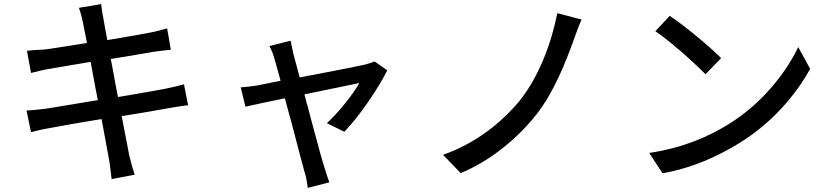

<svg xmlns="http://www.w3.org/2000/svg" viewBox="-20 -819 4040 934"><path d="M635 31C625 1 616 -33 609 -62C603 -89 590 -164 572 -254C665 -269 749 -283 801 -293C839 -299 872 -305 895 -307L875 -409C852 -402 821 -395 783 -387C735 -378 651 -363 554 -347C553 -350 553 -354 552 -357L550 -367L548 -377C548 -378 548 -380 547 -382L544 -397C536 -443 527 -490 519 -532C609 -546 689 -561 733 -568C761 -572 793 -575 811 -577L793 -681C773 -675 744 -667 713 -661C674 -653 593 -639 502 -624C492 -676 485 -717 483 -729C478 -751 475 -780 472 -799L364 -781C372 -759 377 -739 383 -712C386 -698 393 -660 403 -610C312 -596 232 -582 195 -578C164 -577 139 -575 111 -572L131 -464C163 -472 185 -478 215 -483C250 -489 329 -503 421 -518C429 -475 437 -428 446 -382L448 -372L450 -362L452 -352C453 -345 455 -339 456 -332C348 -315 250 -297 201 -290C173 -286 134 -283 109 -281L131 -176C153 -182 181 -189 222 -196C269 -205 365 -222 474 -240C491 -147 506 -70 510 -45C516 -15 518 16 523 52L635 31Z M1582 68C1575 49 1564 13 1558 -5C1546 -40 1519 -144 1489 -254L1486 -266C1483 -278 1480 -290 1477 -301L1473 -313C1469 -329 1465 -344 1461 -360C1586 -386 1704 -410 1728 -415C1697 -360 1627 -271 1570 -220L1655 -178C1725 -249 1822 -391 1864 -477L1802 -520C1791 -515 1775 -511 1760 -506C1749 -503 1729 -499 1703 -494L1695 -492C1644 -482 1573 -468 1500 -454L1475 -450L1469 -448L1457 -446C1451 -445 1444 -444 1438 -442C1425 -489 1414 -531 1408 -554C1403 -579 1397 -601 1394 -621L1290 -595C1300 -578 1308 -559 1315 -534C1321 -511 1332 -473 1345 -426C1290 -416 1250 -406 1236 -404C1204 -399 1180 -396 1151 -394L1174 -300C1202 -306 1276 -323 1366 -341C1371 -323 1376 -304 1381 -284L1384 -273C1388 -257 1393 -242 1397 -226L1400 -215C1426 -113 1452 -18 1461 16C1470 42 1474 71 1477 95L1582 68Z M2590 -263C2673 -368 2732 -516 2772 -628C2782 -656 2795 -693 2809 -724L2691 -755C2663 -611 2601 -444 2507 -328C2416 -218 2288 -119 2135 -66L2221 23C2370 -38 2502 -151 2590 -263Z M3488 -536C3432 -594 3308 -695 3238 -742L3168 -667C3200 -646 3240 -614 3279 -580L3288 -573L3296 -566C3342 -526 3385 -485 3412 -458L3488 -536ZM3578 -124C3734 -220 3849 -354 3921 -484L3863 -590C3802 -462 3684 -313 3523 -214C3427 -155 3305 -100 3138 -75L3203 24C3358 -4 3477 -62 3578 -124Z"/></svg>

Font: Glow Sans SC Normal Medium
Style: Regular
Weight: 600
Designer: Ryoko NISHIZUKA (kana, bopomofo & ideographs); Paul D. Hunt (Latin, Greek & Cyrillic); Sandoll Communications, Soo-young
Version: Version 0.93